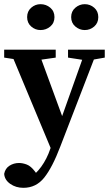

<svg xmlns="http://www.w3.org/2000/svg" viewBox="-20 -679 524 920"><path d="M92 221Q56 221 29 202Q2 183 0 154Q5 128 25.5 115Q46 102 71 102Q89 102 108.5 109.5Q128 117 147 142L175 180L140 196L113 180Q150 158 177.5 120Q205 82 221 34L264 -84L391 -441H448L269 23Q231 123 192 172Q153 221 92 221ZM233 55 26 -441H161L285 -103L291 -84ZM0 -403V-441H247V-403L156 -390H85ZM306 -403V-441H482V-403L408 -390H390ZM174 -535Q149 -535 129.5 -552Q110 -569 110 -597Q110 -625 129.5 -642Q149 -659 174 -659Q201 -659 221 -642Q241 -625 241 -597Q241 -569 221 -552Q201 -535 174 -535ZM386 -535Q361 -535 341 -552Q321 -569 321 -597Q321 -625 341 -642Q361 -659 386 -659Q412 -659 431.5 -642Q451 -625 451 -597Q451 -569 431.5 -552Q412 -535 386 -535Z"/></svg>

Font: Lisu Bosa Black
Style: Regular
Weight: 900
Designer: David Morse, Annie Olsen, Victor Gaultney, Frank Grießhammer (Latin)
Foundry: SIL International
Version: Version 2.000